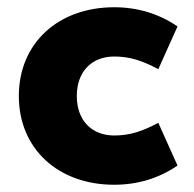

<svg xmlns="http://www.w3.org/2000/svg" viewBox="-20 -500 536 530"><path d="M295 10C360 10 419 -8 470 -43L417 -161C372 -137 338 -126 295 -126C234 -126 192 -167 192 -235C192 -303 234 -344 295 -344C338 -344 372 -333 417 -309L470 -427C419 -462 360 -480 295 -480C142 -480 32 -382 32 -235C32 -88 142 10 295 10Z"/></svg>

Font: Celebes ExtraBold
Style: Regular
Weight: 800
Designer: Anugrah Pasau
Foundry: Lafontype
Version: Version 1.000